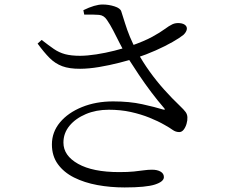

<svg xmlns="http://www.w3.org/2000/svg" viewBox="-20 -787 1040 843"><path d="M476.9 -341.8Q548.4 -341.8 604.8 -329.4Q661.2 -316.9 695.1 -306.4Q709.6 -302.6 700.1 -312.9Q672.6 -344.7 644.7 -381.6Q616.7 -418.6 589.6 -459Q562.5 -499.5 536.3 -540.6Q520 -568.9 505.3 -597.7Q490.7 -626.5 477.1 -653.1Q463.4 -679.7 449.3 -699.8Q436.3 -719.8 414.7 -721.7Q393 -723.5 349.8 -722.9L346 -742.3Q371.4 -754.7 392.6 -761Q413.9 -767.2 430.3 -767.2Q457.6 -767.2 482.9 -759Q508.2 -750.8 512.4 -737.2Q520.7 -711.8 529.2 -684.2Q537.7 -656.6 550.4 -625.4Q563.1 -594.2 583.2 -558.2Q607 -514.7 637.2 -472.7Q667.3 -430.7 701.3 -392.9Q735.3 -355.1 770 -322Q787.8 -305 794.9 -295.2Q802 -285.5 802.8 -272.6Q803.6 -258.9 799.1 -243.5Q794.6 -228.1 786.4 -217.6Q778.2 -207.1 767.1 -207.1Q751.3 -207.1 738 -216.7Q724.7 -226.4 703.5 -238.1Q674.2 -255.1 636.4 -270.3Q598.7 -285.5 554 -295.4Q509.3 -305.2 457.6 -305.2Q402.1 -305.2 356.9 -286.1Q311.7 -266.9 285.1 -234.7Q258.5 -202.4 258.5 -160.9Q258.5 -103.7 322.9 -67.6Q387.2 -31.4 503.6 -31.4Q542.3 -31.4 567.8 -34Q593.2 -36.7 611.8 -39.3Q630.5 -41.9 647.5 -41.9Q670.5 -41.9 685 -33.5Q699.6 -25.1 699.6 -9.4Q699.6 10.4 660.4 23.2Q621.2 36 527.2 36Q464.9 36 407.5 25.5Q350.2 14.9 305.2 -7.6Q260.2 -30.2 234.1 -66.2Q207.9 -102.2 207.9 -152.9Q207.9 -207 243.3 -249.6Q278.7 -292.1 339.9 -316.9Q401.1 -341.8 476.9 -341.8ZM551.6 -584.5Q613.4 -606.1 648.5 -625.4Q683.6 -644.7 702.9 -659.1Q722.2 -673.5 737.2 -680.6Q751.6 -687.1 769.6 -685.4Q787.6 -683.7 796.1 -674Q802.9 -665.3 799.3 -654.4Q795.6 -643.4 785.2 -633.7Q769.2 -620.7 737.3 -602.5Q705.4 -584.3 663.9 -565.8Q622.4 -547.3 576.9 -532.3Q546.6 -522.4 503.6 -511.4Q460.6 -500.4 415.5 -492.8Q370.5 -485.2 331.9 -485Q284.4 -484.7 253.2 -496.4Q222 -508.1 197.5 -532.7Q173 -557.4 145.1 -595.6L162.9 -611.7Q193.7 -587.7 216.5 -572Q239.2 -556.3 266 -549.1Q292.8 -542 332 -542Q363.1 -542.2 402.9 -548.3Q442.7 -554.4 482.2 -564.4Q521.7 -574.5 551.6 -584.5Z"/></svg>

Font: Noto Serif JP
Style: Regular
Weight: 200
Designer: Ryoko NISHIZUKA 西塚涼子 (kana & ideographs); Frank Grießhammer (Latin, Greek & Cyrillic); Wenlong ZHANG 张文龙 (bopomofo); San
Foundry: Adobe
Version: Version 2.001;hotconv 1.1.0;makeotfexe 2.6.0